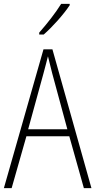

<svg xmlns="http://www.w3.org/2000/svg" viewBox="-20 -969 491 989"><path d="M339 -942V-949H295C265 -901 225 -850 182 -801V-791H205C249 -829 308 -895 339 -942ZM412 0H451L250 -715H204L0 0H40L116 -267H337ZM249 -591 327 -303H125L204 -591C212 -623 220 -649 227 -679C234 -649 242 -621 249 -591Z"/></svg>

Font: Noto Sans Condensed ExtraLight
Style: Regular
Weight: 200
Width: 3
Designer: Monotype Design Team
Foundry: Monotype Imaging Inc.
Version: Version 2.013